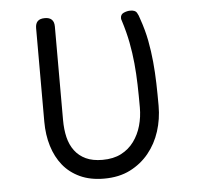

<svg xmlns="http://www.w3.org/2000/svg" viewBox="-45 -607 691 663"><g transform="rotate(-5 300.0 -275.0)"><path d="M101 -528Q101 -544 109 -552Q117 -560 134 -560Q150 -560 158 -552Q166 -544 166 -528V-204Q166 -171 172.5 -144Q179 -117 194 -97Q209 -77 232.5 -66Q256 -55 290 -55Q328 -55 355 -69Q382 -83 399.5 -107Q417 -131 425.5 -161Q434 -191 434 -224Q434 -266 433 -303.5Q432 -341 428.5 -377.5Q425 -414 418 -450.5Q411 -487 398 -528Q397 -530 396.5 -532.5Q396 -535 396 -537Q396 -550 407.5 -555Q419 -560 430 -560Q447 -560 452.5 -551Q458 -542 462 -528Q476 -488 483 -451Q490 -414 493.5 -377Q497 -340 498 -302.5Q499 -265 499 -224Q499 -178 485.5 -136Q472 -94 445.5 -61.5Q419 -29 380.5 -9.5Q342 10 290 10Q242 10 206.5 -6.5Q171 -23 148 -51.5Q125 -80 113 -119Q101 -158 101 -204Z"/></g></svg>

Font: Maple Mono ExtraLight
Style: Regular
Weight: 275
Monospace: yes
Designer: subframe7536
Version: Version 7.000